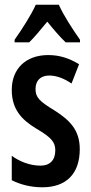

<svg xmlns="http://www.w3.org/2000/svg" viewBox="-20 -786 388 816"><path d="M230 -766H132C114 -725 74 -662 42 -617V-606H104C125 -626 152 -659 181 -694C209 -659 235 -629 259 -606H320V-617C287 -664 250 -721 230 -766ZM319 -152C319 -235 275 -276 211 -317C147 -356 131 -372 131 -408C131 -443 152 -465 189 -465C222 -465 255 -451 284 -431L316 -513C275 -538 234 -552 185 -552C90 -552 30 -494 30 -404C30 -323 70 -278 135 -239C198 -202 215 -182 215 -147C215 -105 192 -82 152 -82C107 -82 62 -100 30 -124V-20C66 -2 110 10 160 10C261 10 319 -47 319 -152Z"/></svg>

Font: Noto Sans Display Condensed Medium
Style: Regular
Weight: 500
Width: 3
Designer: Monotype Design Team
Foundry: Monotype Imaging Inc.
Version: Version 1.900